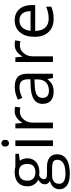

<svg xmlns="http://www.w3.org/2000/svg" viewBox="840 -1614 1014 2734"><g transform="rotate(-90 1347.0 -247.0)"><path d="M523.9 -535.2V-483.9L424.8 -472.2Q438.5 -455.1 449.2 -427.5Q460 -399.9 460 -365.2Q460 -286.6 406.2 -239.7Q352.5 -192.9 258.8 -192.9Q234.9 -192.9 213.9 -196.8Q162.1 -169.4 162.1 -127.9Q162.1 -106 180.2 -95.5Q198.2 -85 242.2 -85H336.9Q423.8 -85 470.5 -48.3Q517.1 -11.7 517.1 58.1Q517.1 147 445.8 193.6Q374.5 240.2 237.8 240.2Q132.8 240.2 75.9 201.2Q19 162.1 19 90.8Q19 42 50.3 6.3Q81.5 -29.3 138.2 -42Q117.7 -51.3 103.8 -70.8Q89.8 -90.3 89.8 -116.2Q89.8 -145.5 105.5 -167.5Q121.1 -189.5 154.8 -210Q113.3 -227.1 87.2 -268.1Q61 -309.1 61 -361.8Q61 -449.7 113.8 -497.3Q166.5 -544.9 263.2 -544.9Q305.2 -544.9 338.9 -535.2ZM97.2 89.8Q97.2 133.3 133.8 155.8Q170.4 178.2 238.8 178.2Q340.8 178.2 389.9 147.7Q439 117.2 439 64.9Q439 21.5 412.1 4.6Q385.3 -12.2 311 -12.2H213.9Q158.7 -12.2 127.9 14.2Q97.2 40.5 97.2 89.8ZM141.1 -363.8Q141.1 -307.6 172.9 -278.8Q204.6 -250 261.2 -250Q379.9 -250 379.9 -365.2Q379.9 -485.8 259.8 -485.8Q202.6 -485.8 171.9 -455.1Q141.1 -424.3 141.1 -363.8Z M714.8 0H633.8V-535.2H714.8ZM627 -680.2Q627 -708 640.6 -720.9Q654.3 -733.9 674.8 -733.9Q694.3 -733.9 708.5 -720.7Q722.7 -707.5 722.7 -680.2Q722.7 -652.8 708.5 -639.4Q694.3 -626 674.8 -626Q654.3 -626 640.6 -639.4Q627 -652.8 627 -680.2Z M1130.9 -544.9Q1166.5 -544.9 1194.8 -539.1L1183.6 -463.9Q1150.4 -471.2 1125 -471.2Q1060.1 -471.2 1013.9 -418.5Q967.8 -365.7 967.8 -287.1V0H886.7V-535.2H953.6L962.9 -436H966.8Q996.6 -488.3 1038.6 -516.6Q1080.6 -544.9 1130.9 -544.9Z M1604 0 1587.9 -76.2H1584Q1543.9 -25.9 1504.2 -8.1Q1464.4 9.8 1404.8 9.8Q1325.2 9.8 1280 -31.2Q1234.9 -72.3 1234.9 -147.9Q1234.9 -310.1 1494.1 -317.9L1585 -320.8V-354Q1585 -417 1557.9 -447Q1530.8 -477.1 1471.2 -477.1Q1404.3 -477.1 1319.8 -436L1294.9 -498Q1334.5 -519.5 1381.6 -531.7Q1428.7 -543.9 1476.1 -543.9Q1571.8 -543.9 1617.9 -501.5Q1664.1 -459 1664.1 -365.2V0ZM1420.9 -57.1Q1496.6 -57.1 1539.8 -98.6Q1583 -140.1 1583 -214.8V-263.2L1502 -259.8Q1405.3 -256.3 1362.5 -229.7Q1319.8 -203.1 1319.8 -147Q1319.8 -103 1346.4 -80.1Q1373 -57.1 1420.9 -57.1Z M2075.2 -544.9Q2110.8 -544.9 2139.2 -539.1L2127.9 -463.9Q2094.7 -471.2 2069.3 -471.2Q2004.4 -471.2 1958.3 -418.5Q1912.1 -365.7 1912.1 -287.1V0H1831.1V-535.2H1897.9L1907.2 -436H1911.1Q1940.9 -488.3 1982.9 -516.6Q2024.9 -544.9 2075.2 -544.9Z M2445.3 9.8Q2326.7 9.8 2258.1 -62.5Q2189.5 -134.8 2189.5 -263.2Q2189.5 -392.6 2253.2 -468.8Q2316.9 -544.9 2424.3 -544.9Q2524.9 -544.9 2583.5 -478.8Q2642.1 -412.6 2642.1 -304.2V-252.9H2273.4Q2275.9 -158.7 2321 -109.9Q2366.2 -61 2448.2 -61Q2534.7 -61 2619.1 -97.2V-24.9Q2576.2 -6.3 2537.8 1.7Q2499.5 9.8 2445.3 9.8ZM2423.3 -477.1Q2358.9 -477.1 2320.6 -435.1Q2282.2 -393.1 2275.4 -318.8H2555.2Q2555.2 -395.5 2521 -436.3Q2486.8 -477.1 2423.3 -477.1Z"/></g></svg>

Font: f04920746
Style: Regular
Weight: 400
Foundry: Ascender Corporation
Version: Version 1.10